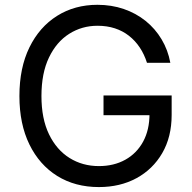

<svg xmlns="http://www.w3.org/2000/svg" viewBox="-20 -757 786 787"><path d="M385.3 9.8Q288.1 9.8 214.8 -35.6Q141.6 -81.1 100.6 -164.8Q59.6 -248.5 59.6 -363.3Q59.6 -479 100.6 -562.7Q141.6 -646.5 213.9 -691.9Q286.1 -737.3 379.4 -737.3Q437 -737.3 487.1 -720.2Q537.1 -703.1 576.7 -671.4Q616.2 -639.6 642.3 -595.9Q668.5 -552.2 678.2 -499.5H582.5Q571.3 -534.7 552.7 -562.5Q534.2 -590.3 508.5 -610.4Q482.9 -630.4 450.7 -640.9Q418.5 -651.4 379.9 -651.4Q315.9 -651.4 263.7 -618.4Q211.4 -585.4 180.7 -521.2Q149.9 -457 149.9 -363.3Q149.9 -270.5 180.9 -206.5Q211.9 -142.6 265.1 -109.4Q318.4 -76.2 385.3 -76.2Q446.8 -76.2 493.7 -102.3Q540.5 -128.4 566.7 -176.5Q592.8 -224.6 592.8 -290L620.6 -284.7H404.3V-365.7H683.6V-286.1Q683.6 -195.8 645 -129.4Q606.4 -63 539.3 -26.6Q472.2 9.8 385.3 9.8Z"/></svg>

Font: Inter Variable
Style: Regular
Weight: 400
Designer: Rasmus Andersson
Foundry: rsms
Version: Version 4.001;git-9221beed3